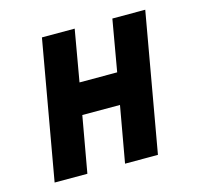

<svg xmlns="http://www.w3.org/2000/svg" viewBox="-85 -643 771 736"><g transform="rotate(-15 300.0 -275.0)"><path d="M141.5 -550H271.5L236 -346H385.5L421 -550H551.5L454.5 0H324L363.5 -222.5H214L174.5 0H44.5Z"/></g></svg>

Font: JuliaMono ExtraBold
Style: Italic
Weight: 800
Italic angle: -9°
Monospace: yes
Designer: cormullion
Foundry: corm
Version: Version 0.057; ttfautohint (v1.8.4)